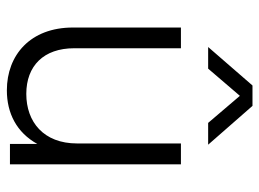

<svg xmlns="http://www.w3.org/2000/svg" viewBox="-121 -650 781 579"><g transform="rotate(90 269.5 -360.5)"><path d="M252.4 9.3C321.3 9.3 379.4 -20 414.1 -82.5V0H475.6V-515.6H412.6V-202.6C412.6 -101.1 347.2 -49.3 263.2 -49.3C178.7 -49.3 125.5 -101.6 125.5 -193.8V-515.6H63V-189.9C63 -61.5 146 9.3 252.4 9.3ZM187 -597.7 269 -693.4 350.6 -597.7H416V-598.1L299.3 -731.4H237.8L122.1 -598.1V-597.7Z"/></g></svg>

Font: Raveo Display Display Light
Style: Regular
Weight: 300
Designer: Jakub Foglar, Rasmus Andersson (Inter)
Foundry: Jakubfoglar.com
Version: Version 1.100;Glyphs 3.2.3 (3260)